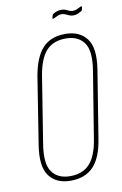

<svg xmlns="http://www.w3.org/2000/svg" viewBox="-88 -824 561 880"><g transform="rotate(-10 192.5 -383.5)"><path d="M168 6Q102 6 69 -38.5Q36 -83 52 -182L101 -492Q116 -579 154 -620Q192 -661 260 -661Q326 -661 359.5 -617Q393 -573 377 -473L327 -163Q314 -76 275.5 -35Q237 6 168 6ZM170 -15Q229 -15 261.5 -51Q294 -87 306 -164L356 -472Q371 -563 343.5 -601.5Q316 -640 259 -640Q200 -640 167.5 -604.5Q135 -569 122 -490L73 -183Q58 -92 85.5 -53.5Q113 -15 170 -15ZM312 -738Q301 -738 292.5 -742Q284 -746 276 -749.5Q268 -753 259 -753Q249 -753 240.5 -749Q232 -745 221 -740Q218 -739 216 -739.5Q214 -740 215 -743L218 -754Q219 -757 220 -759Q221 -761 224 -762Q232 -767 241.5 -770Q251 -773 261 -773Q274 -773 281.5 -769.5Q289 -766 296.5 -762.5Q304 -759 313 -759Q324 -759 332.5 -763Q341 -767 351 -772Q355 -774 356.5 -772.5Q358 -771 357 -768L355 -758Q354 -752 349 -750Q341 -746 332.5 -742Q324 -738 312 -738Z"/></g></svg>

Font: Sofia Sans Extra Condensed Thin
Style: Italic
Weight: 250
Italic angle: -9°
Version: Version 4.100